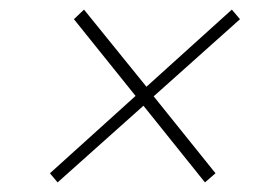

<svg xmlns="http://www.w3.org/2000/svg" viewBox="-20 -549 575 400"><path d="M100 -169 84 -188 270 -356 269 -341 134 -509 155 -529 291 -361H277L463 -529L480 -509L292 -341L294 -356L429 -188L407 -169L273 -336H287Z"/></svg>

Font: Bitter Thin ExtraLight
Style: Italic
Weight: 250
Italic angle: -9°
Version: Version 2.002